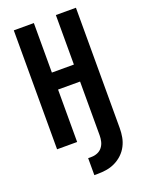

<svg xmlns="http://www.w3.org/2000/svg" viewBox="-173 -817 846 1115"><g transform="rotate(-20 250.0 -260.0)"><path d="M210 215V110H231Q250 110 268 102.5Q286 95 297.5 80Q309 65 313.5 46.5Q318 28 318 9V-324H182V0H58V-735H182V-429H318V-735H442V9Q442 37 437 64.5Q432 92 419 117Q406 142 385.5 161.5Q365 181 339.5 193.5Q314 206 286.5 210.5Q259 215 231 215Z"/></g></svg>

Font: Iosevka Term Curly Extrabold
Style: Regular
Weight: 800
Designer: Belleve Invis
Foundry: Belleve Invis
Version: Version 32.3.0